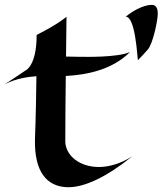

<svg xmlns="http://www.w3.org/2000/svg" viewBox="-27 -756 670 791"><path d="M518 -112C469 -81 421 -68 380 -68C300 -68 243 -116 242 -173C242 -260 243 -350 244 -443C338 -448 438 -471 509 -542C459 -518 312 -522 312 -522C312 -522 280 -522 245 -523L247 -687C247 -687 215 -658 124 -612C124 -482 77 -465 77 -465C77 -465 32 -434 -7 -409C41 -434 95 -440 123 -442C121 -271 117 -182 117 -182C114 -44 169 10 244 15C319 20 416 -30 518 -112ZM623 -700C623 -712 621 -736 599 -736C562 -736 515 -708 491 -687C530 -688 538 -530 541 -508C555 -522 568 -536 581 -551C603 -574 623 -672 623 -700Z"/></svg>

Font: Eagle Lake
Style: Regular
Weight: 400
Designer: Astigmatic (AOETI)
Foundry: Astigmatic (AOETI)
Version: Version 1.000